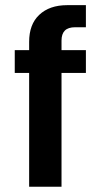

<svg xmlns="http://www.w3.org/2000/svg" viewBox="-20 -710 374 730"><path d="M226.6 -593.8Q213.9 -581.1 213.9 -555.7V-519.5H306.6V-432.6H213.9V0H90.8V-432.6H36.1V-519.5H90.8V-550.8Q90.8 -617.2 128.9 -653.3Q168 -690.4 235.4 -690.4H306.6V-606.4H265.6Q239.3 -606.4 226.6 -593.8Z"/></svg>

Font: DINish
Style: Bold
Weight: 700
Designer: Bert Driehuis
Foundry: Playbeing
Version: Version 3.008; git-95204e4c-release